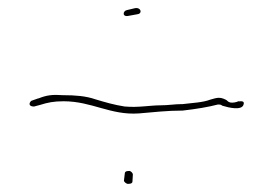

<svg xmlns="http://www.w3.org/2000/svg" viewBox="-20 -566 665 474"><path d="M57 -317C50 -310 52 -303 64 -303L79 -307C98 -313 113 -316 137 -316C207 -316 253 -281 323 -286C359 -289 392 -293 431 -293C466 -297 495 -302 518 -308H520C526 -308 527 -306 529 -305C545 -300 576 -293 581 -307C585 -317 576 -317 567 -315C543 -308 543 -318 537 -320C523 -327 516 -325 499 -320C481 -313 456 -312 431 -309H429C411 -309 396 -306 376 -306C351 -306 321 -300 289 -303H288C262 -307 238 -314 215 -321C192 -329 165 -331 137 -331H136C109 -333 95 -331 75 -323H74ZM286 -120C286 -117 292 -112 296 -112C305 -112 307 -115 307 -118L308 -135C308 -139 303 -144 299 -144C290 -144 288 -141 288 -137ZM293 -541C283 -539 281 -523 298 -527L320 -531C332 -533 328 -548 314 -546ZM565 -315H567C569 -315 570 -316 572 -317Z"/></svg>

Font: Stray Cat
Style: ExLtExt
Weight: 200
Version: Version 1.0